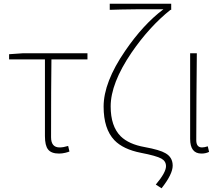

<svg xmlns="http://www.w3.org/2000/svg" viewBox="-20 -814 1194 1034"><path d="M239 -9Q222 -30 222 -81V-494H29V-522L101 -527H451V-494H257Q255 -353 255 -75Q255 -20 301 -20Q321 -20 347 -28L354 2Q344 6 331 9Q314 13 298 13Q256 13 239 -9Z M819 180Q874 115 874 81Q874 54 849 40Q822 25 739 9Q643 -10 596 -59Q538 -120 538 -240Q538 -371 654 -540Q751 -682 860 -764H716Q619 -763 571 -761V-794H902V-761H898Q784 -670 688 -530Q576 -365 576 -241Q576 -134 630 -80Q674 -37 759 -22Q841 -7 871 11Q910 33 910 78Q910 124 850 200Z M1004 -66V-527H1040L1039 -409L1038 -293Q1037 -153 1037 -59Q1037 -20 1068 -20Q1080 -20 1099 -26L1106 4Q1088 13 1065 13Q1004 13 1004 -66Z"/></svg>

Font: Noto Sans CJK TC Thin
Style: Regular
Weight: 250
Designer: Ryoko NISHIZUKA ???? (kana & ideographs); Paul D. Hunt (Latin, Greek & Cyrillic); Wenlong ZHANG ??? (bopomofo); Sandoll 
Foundry: Adobe Systems Incorporated
Version: Version 1.004 January 19, 2016